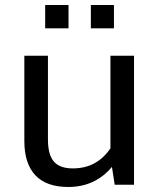

<svg xmlns="http://www.w3.org/2000/svg" viewBox="-20 -736 636 765"><path d="M77 -174C77 -114 91.7 -68.5 121 -37.5C150.3 -6.5 194 9 252 9C323.3 9 381.3 -17.7 426 -71L437 0H514V-514H420V-145C384 -91.7 334 -65 270 -65C235.3 -65 210.2 -74.2 194.5 -92.5C178.8 -110.8 171 -140.3 171 -181V-514H77ZM160 -716V-623H253V-716ZM342 -716V-623H434V-716Z"/></svg>

Font: Telex Regular
Style: Regular
Weight: 400
Designer: Andres Torresi
Foundry: Andres Torresi
Version: Version 1.001